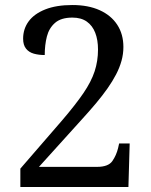

<svg xmlns="http://www.w3.org/2000/svg" viewBox="-20 -744 599 764"><path d="M61 0V-73L228 -266Q281 -328 312 -373.5Q343 -419 356.5 -460Q370 -501 370 -547Q370 -585 359 -613.5Q348 -642 325.5 -658Q303 -674 268 -674Q223 -674 199 -653Q175 -632 166.5 -598.5Q158 -565 158 -525Q134 -525 114.5 -530.5Q95 -536 83.5 -550.5Q72 -565 72 -590Q72 -629 94 -659Q116 -689 160 -706.5Q204 -724 268 -724Q331 -724 376.5 -703.5Q422 -683 446.5 -645.5Q471 -608 471 -557Q471 -529 463.5 -502Q456 -475 442 -448Q428 -421 408 -392.5Q388 -364 362 -333Q336 -302 304 -267L135 -80H366Q411 -80 427 -103Q443 -126 450 -155L454 -173H496L491 0Z"/></svg>

Font: Noto Serif Tibetan
Style: Regular
Weight: 400
Designer: Monotype Design Team
Foundry: Monotype Imaging Inc.
Version: Version 2.103